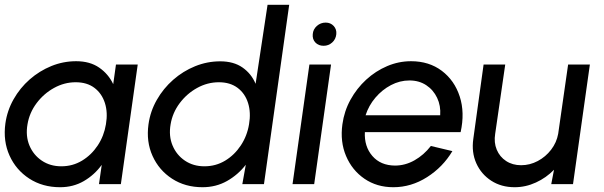

<svg xmlns="http://www.w3.org/2000/svg" viewBox="-27 -770 2527 803"><path d="M458 -500H549L478.5 0H387L398.5 -80.5Q368 -38.5 323.8 -12.8Q279.5 13 224.5 13Q151 13 95.5 -23Q40 -59 12.8 -119.5Q-14.5 -180 -4.5 -253.5Q3 -307.5 29.8 -354.8Q56.5 -402 97.2 -437.8Q138 -473.5 187.8 -493.8Q237.5 -514 291.5 -514Q349 -514 387.8 -487.2Q426.5 -460.5 446.5 -418ZM229.5 -74.5Q277 -74.5 316.2 -98.2Q355.5 -122 381.8 -161.8Q408 -201.5 416 -250Q424.5 -299 411.8 -339Q399 -379 368 -402.5Q337 -426 289.5 -426Q242 -426 199 -402.2Q156 -378.5 126 -338.5Q96 -298.5 88 -250Q79.5 -201 96.2 -161.2Q113 -121.5 148 -98Q183 -74.5 229.5 -74.5Z M1092 -750H1182.5L1077 0H986.5L1001 -81Q968.5 -39 922.5 -13Q876.5 13 820 13Q747.5 13 692.8 -22.5Q638 -58 611 -117.8Q584 -177.5 594 -250Q601.5 -304.5 628.8 -352.2Q656 -400 697.2 -436.2Q738.5 -472.5 789 -493Q839.5 -513.5 894 -513.5Q950.5 -513.5 987.5 -487.5Q1024.5 -461.5 1042 -419.5ZM828 -74.5Q875.5 -74.5 914.8 -98.2Q954 -122 980.2 -161.8Q1006.5 -201.5 1014.5 -250Q1023 -299 1010.5 -339Q998 -379 966.8 -402.5Q935.5 -426 888.5 -426Q840.5 -426 797.5 -402.2Q754.5 -378.5 724.5 -338.5Q694.5 -298.5 686.5 -250Q678 -201 694.8 -161.2Q711.5 -121.5 746.5 -98Q781.5 -74.5 828 -74.5Z M1267 -500H1357.5L1287 0H1196.5ZM1326.5 -578.5Q1305 -578.5 1292 -592.2Q1279 -606 1281 -627Q1282.5 -647.5 1298.2 -661.5Q1314 -675.5 1335 -675.5Q1355.5 -675.5 1368.5 -661.5Q1381.5 -647.5 1379.5 -627Q1377.5 -606 1362.2 -592.2Q1347 -578.5 1326.5 -578.5Z M1618 13Q1549 13 1497.2 -22.5Q1445.5 -58 1420.2 -117.8Q1395 -177.5 1405 -250Q1412.5 -305 1438.8 -352.8Q1465 -400.5 1504.5 -436.8Q1544 -473 1592.2 -493.5Q1640.5 -514 1692 -514Q1767.5 -514 1820.8 -473.8Q1874 -433.5 1895.8 -366.2Q1917.5 -299 1899.5 -217.5H1499Q1496 -157.5 1530.2 -117.8Q1564.5 -78 1625 -77.5Q1667.5 -77.5 1706.5 -99.5Q1745.5 -121.5 1775 -159.5L1865 -138Q1825.5 -71.5 1759.2 -29.2Q1693 13 1618 13ZM1502 -288H1814Q1817 -327.5 1801.2 -360.8Q1785.5 -394 1755.5 -413.8Q1725.5 -433.5 1685.5 -433.5Q1645 -433.5 1608 -414Q1571 -394.5 1543 -361.5Q1515 -328.5 1502 -288Z M1952.5 -189 1995.5 -500H2086L2044 -210.5Q2038 -174 2050.5 -144Q2063 -114 2089.8 -96.5Q2116.5 -79 2152.5 -79Q2189 -79 2222 -96.5Q2255 -114 2278 -144Q2301 -174 2307.5 -210.5L2349 -500H2440L2369.5 0H2278.5L2290 -60Q2257.5 -26.5 2214.5 -6.8Q2171.5 13 2125.5 13Q2069.5 13 2027.5 -14.2Q1985.5 -41.5 1965 -87.2Q1944.5 -133 1952.5 -189Z"/></svg>

Font: Urbanist Medium
Style: Italic
Weight: 500
Italic angle: -8°
Designer: Corey Hu
Foundry: Corey Hu
Version: Version 1.330; ttfautohint (v1.8.4.7-5d5b)